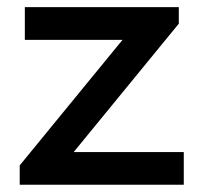

<svg xmlns="http://www.w3.org/2000/svg" viewBox="-20 -508 560 528"><path d="M485.4 0H34.2V-53.2L316.9 -398.4H48.3V-488.3H471.7V-442.9L182.6 -89.8H485.4Z"/></svg>

Font: Kumbh Sans Medium
Style: Regular
Weight: 500
Version: Version 1.005